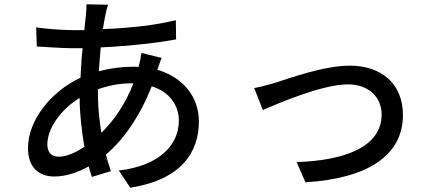

<svg xmlns="http://www.w3.org/2000/svg" viewBox="-20 -818 2040 892"><path d="M904 -254C904 -367 832 -458 711 -494C718 -512 725 -536 731 -549L637 -572C635 -555 629 -525 624 -507C615 -508 606 -508 596 -508C546 -508 492 -501 439 -487C442 -524 445 -564 448 -598H458C464 -599 469 -599 474 -599L484 -600H495C497 -600 498 -601 500 -601H511C514 -602 517 -602 521 -602L531 -603L542 -604C552 -604 562 -605 573 -606L583 -607C590 -608 597 -608 603 -609L614 -610C680 -616 743 -625 798 -635L797 -724C725 -707 652 -696 573 -690L563 -689C529 -686 494 -684 458 -683C462 -707 466 -731 470 -750C473 -765 477 -781 482 -796L382 -798C382 -784 381 -765 379 -747C377 -727 374 -703 372 -678H318C267 -678 183 -685 148 -691L151 -602C194 -600 268 -594 315 -594H364C363 -584 362 -575 361 -565L360 -555L359 -546C359 -537 358 -529 358 -521L357 -511C356 -493 355 -475 354 -457C215 -392 110 -258 110 -130C110 -38 163 2 232 2C286 2 340 -16 392 -45C397 -27 402 -11 407 4L495 -23C495 -24 494 -26 494 -27L491 -36C484 -56 478 -77 472 -100C553 -167 630 -278 685 -417C768 -391 811 -328 811 -258C811 -143 718 -47 532 -26L585 54C823 17 904 -111 904 -254ZM200 -142C200 -144 200 -146 200 -148C200 -220 261 -309 350 -363C350 -289 360 -207 372 -136C329 -107 287 -90 253 -90C219 -90 202 -109 200 -142ZM435 -378V-403C479 -419 531 -431 592 -431H600C561 -332 509 -258 451 -201C443 -252 436 -307 435 -367V-374V-375V-376V-378Z M1852 -284C1852 -427 1754 -513 1605 -513C1486 -513 1326 -455 1257 -433C1256 -433 1254 -432 1253 -432L1243 -429C1216 -421 1185 -413 1161 -409L1201 -307C1274 -338 1476 -426 1597 -426C1692 -426 1753 -367 1753 -286C1753 -135 1580 -72 1358 -65L1399 29C1689 11 1852 -96 1852 -284Z"/></svg>

Font: Glow Sans SC Normal Medium
Style: Regular
Weight: 600
Designer: Ryoko NISHIZUKA (kana, bopomofo & ideographs); Paul D. Hunt (Latin, Greek & Cyrillic); Sandoll Communications, Soo-young
Version: Version 0.93